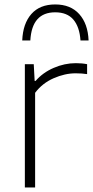

<svg xmlns="http://www.w3.org/2000/svg" viewBox="-20 -822 410 842"><path d="M89 -540.5H128L132 -467H136Q167.5 -503.5 215.2 -524.2Q263 -545 312.5 -545Q340 -545 362 -540.5V-497Q339.5 -500.5 311.5 -500.5Q264.5 -500.5 215 -478.8Q165.5 -457 134 -415V0H89ZM222 -802.5Q289.5 -802.5 327.5 -760.2Q365.5 -718 368.5 -644.5H333Q329 -704 301.8 -736Q274.5 -768 222 -768Q120 -768 113 -644.5H77.5Q80.5 -718.5 117.5 -760.5Q154.5 -802.5 222 -802.5Z"/></svg>

Font: Encode Sans Semi Expanded ExLight
Style: Regular
Weight: 275
Width: 6
Designer: Multiple Designers
Foundry: Impallari Type
Version: Version 2.000